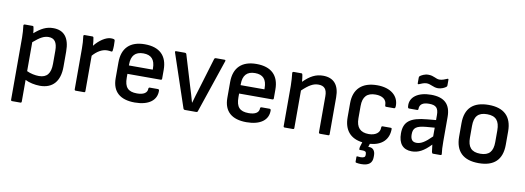

<svg xmlns="http://www.w3.org/2000/svg" viewBox="-65 -1069 4552 1666"><g transform="rotate(10 2211.5 -235.5)"><path d="M80 185H154C160 185 164 181 164 175V-17C198 1 250 12 294 12C407 12 468 -58 468 -186V-320C468 -442 418 -501 323 -501C263 -501 217 -477 159 -427C158 -444 155 -468 152 -479C151 -486 148 -489 141 -489H74C67 -489 62 -485 63 -477C67 -447 70 -406 70 -374V175C70 181 74 185 80 185ZM297 -418C348 -418 374 -385 374 -311V-196C374 -111 342 -70 271 -70C238 -70 197 -78 164 -94V-349C223 -400 257 -418 297 -418Z M608 0H682C688 0 692 -4 692 -10V-323C728 -365 773 -392 816 -392C829 -392 841 -391 851 -389C858 -387 863 -390 864 -397C868 -426 868 -458 866 -487C865 -492 863 -496 857 -498C851 -500 843 -501 831 -501C787 -501 729 -462 688 -410C687 -432 684 -460 680 -480C679 -486 675 -489 669 -489H602C595 -489 590 -485 591 -478C596 -442 598 -407 598 -369V-10C598 -4 602 0 608 0Z M1130 12C1253 12 1324 -41 1320 -129C1319 -134 1315 -138 1309 -138H1237C1231 -138 1226 -134 1226 -127C1226 -89 1193 -69 1135 -69C1057 -69 1025 -104 1025 -188V-222H1318C1325 -222 1329 -226 1329 -232V-311C1329 -435 1260 -501 1130 -501C1001 -501 931 -433 931 -307V-167C931 -48 1001 12 1130 12ZM1025 -296V-305C1025 -382 1060 -421 1131 -421C1201 -421 1235 -384 1235 -306V-296Z M1570 0H1671C1676 0 1681 -2 1683 -8L1842 -478C1844 -485 1841 -489 1834 -489H1756C1751 -489 1746 -486 1744 -481L1662 -209C1648 -163 1634 -119 1622 -74H1620C1608 -119 1594 -164 1580 -209L1498 -481C1496 -486 1491 -489 1486 -489H1407C1400 -489 1397 -485 1399 -478L1557 -8C1559 -3 1564 0 1570 0Z M2114 12C2237 12 2308 -41 2304 -129C2303 -134 2299 -138 2293 -138H2221C2215 -138 2210 -134 2210 -127C2210 -89 2177 -69 2119 -69C2041 -69 2009 -104 2009 -188V-222H2302C2309 -222 2313 -226 2313 -232V-311C2313 -435 2244 -501 2114 -501C1985 -501 1915 -433 1915 -307V-167C1915 -48 1985 12 2114 12ZM2009 -296V-305C2009 -382 2044 -421 2115 -421C2185 -421 2219 -384 2219 -306V-296Z M2449 0H2523C2529 0 2533 -4 2533 -10V-341C2592 -397 2630 -418 2674 -418C2726 -418 2750 -391 2750 -329V-10C2750 -4 2755 0 2761 0H2834C2840 0 2844 -4 2844 -10V-336C2844 -445 2794 -501 2701 -501C2637 -501 2587 -475 2529 -417C2527 -441 2524 -467 2521 -479C2519 -487 2517 -489 2510 -489H2443C2435 -489 2431 -484 2432 -476C2435 -451 2439 -401 2439 -366V-10C2439 -4 2443 0 2449 0Z M3158 197C3224 197 3255 171 3255 118V103C3255 65 3236 39 3202 39H3193L3202 11C3309 2 3366 -57 3366 -149C3366 -155 3362 -158 3355 -158H3283C3277 -158 3274 -153 3274 -142C3274 -100 3237 -71 3177 -71C3103 -71 3066 -110 3066 -190V-299C3066 -381 3103 -419 3178 -419C3238 -419 3275 -392 3275 -346C3275 -336 3278 -330 3284 -330H3356C3363 -330 3367 -336 3367 -353C3368 -441 3296 -501 3178 -501C3045 -501 2972 -432 2972 -307V-183C2972 -71 3028 -4 3135 9L3122 51C3120 57 3120 66 3120 72C3120 77 3121 78 3127 78H3149C3172 78 3183 84 3183 104V116C3183 130 3171 139 3143 139C3135 139 3124 138 3115 137C3108 136 3107 138 3107 145V184C3107 190 3109 192 3115 193C3129 196 3144 197 3158 197Z M3698 -567C3732 -567 3758 -582 3771 -592C3775 -595 3777 -600 3777 -605V-655C3777 -663 3772 -665 3765 -661C3749 -654 3723 -643 3700 -643C3666 -643 3649 -668 3599 -668C3565 -668 3539 -652 3526 -643C3522 -639 3520 -634 3520 -629V-579C3520 -572 3525 -570 3532 -573C3548 -580 3574 -592 3597 -592C3633 -592 3658 -567 3698 -567ZM3570 12C3629 12 3677 -14 3737 -77C3740 -51 3744 -23 3745 -14C3747 -6 3749 0 3757 0H3822C3829 0 3833 -4 3832 -11C3828 -39 3826 -74 3826 -122V-336C3826 -447 3770 -501 3652 -501C3537 -501 3465 -448 3472 -369C3473 -355 3476 -350 3484 -350H3556C3562 -350 3565 -354 3565 -361C3565 -401 3593 -421 3648 -421C3710 -421 3732 -398 3732 -335V-292L3655 -285C3507 -272 3452 -229 3452 -126C3452 -36 3493 12 3570 12ZM3545 -134C3545 -191 3572 -211 3658 -219L3732 -225V-148C3671 -87 3636 -68 3598 -68C3562 -68 3545 -89 3545 -134Z M4160 12C4295 12 4365 -54 4365 -186V-304C4365 -436 4293 -501 4160 -501C4025 -501 3954 -436 3954 -304V-186C3954 -54 4025 12 4160 12ZM4160 -71C4081 -71 4048 -111 4048 -193V-296C4048 -379 4081 -419 4160 -419C4238 -419 4271 -379 4271 -296V-193C4271 -111 4238 -71 4160 -71Z"/></g></svg>

Font: Sofia Sans Cond SemiBold
Style: Regular
Weight: 600
Width: 3
Designer: Botio Nikoltchev, Ani Petrova
Foundry: lettersoup
Version: Version 4.100